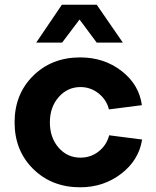

<svg xmlns="http://www.w3.org/2000/svg" viewBox="-20 -776 664 816"><path d="M583 -329 443 -311Q433 -352 399 -379Q365 -406 322 -406Q267 -406 229.5 -363.5Q192 -321 192 -256Q192 -191 229 -148.5Q266 -106 322 -106Q366 -106 399.5 -132.5Q433 -159 444 -201L584 -183Q570 -95 495 -37.5Q420 20 321 20Q200 20 121 -58Q42 -136 42 -256Q42 -376 121 -454Q200 -532 321 -532Q422 -532 496.5 -474.5Q571 -417 583 -329ZM244 -595H134L243 -756H391L502 -595H391L318 -693Z"/></svg>

Font: Metropolitano
Style: Bold
Weight: 700
Designer: Fonts by Alex Slobzheninov & Chris M. Simpson / Changes by Cristiano Sobral
Foundry: Fonts by Alex Slobzheninov & Chris M. Simpson / Changes by Cristiano Sobral
Version: Version 1.00;August 30, 2020;FontCreator 13.0.0.2681 64-bit